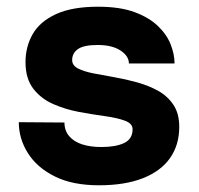

<svg xmlns="http://www.w3.org/2000/svg" viewBox="-20 -540 594 572"><path d="M275 12Q196 12 143 -14.5Q90 -41 63 -84Q36 -127 36 -176L172 -175Q172 -151 186 -134.5Q200 -118 224.5 -110Q249 -102 282 -102Q325 -102 350 -114Q375 -126 375 -155Q375 -172 352 -180.5Q329 -189 292.5 -194Q256 -199 215.5 -206.5Q175 -214 138.5 -230Q102 -246 79 -276Q56 -306 56 -355Q56 -401 77.5 -438.5Q99 -476 147 -498Q195 -520 272 -520Q337 -520 380.5 -504Q424 -488 450.5 -462.5Q477 -437 488.5 -407.5Q500 -378 500 -351H364Q364 -373 339 -389.5Q314 -406 271 -406Q230 -406 212.5 -394Q195 -382 195 -361Q195 -345 212.5 -336Q230 -327 258 -321.5Q286 -316 320.5 -310Q355 -304 389 -294.5Q423 -285 451 -269.5Q479 -254 496.5 -228Q514 -202 514 -162Q514 -108 486.5 -69Q459 -30 405.5 -9Q352 12 275 12Z"/></svg>

Font: Inclusive Sans
Style: Bold
Weight: 700
Designer: Olivia King
Foundry: Olivia King
Version: Version 2.004